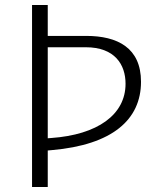

<svg xmlns="http://www.w3.org/2000/svg" viewBox="-20 -750 660 770"><path d="M171.5 0V-146.5L188 -148C430.5 -169 545.5 -270 545.5 -422C545.5 -558.5 451 -606 325.5 -606H171.5V-730H108.5V0ZM171.5 -195.5V-560.5H324C440.5 -560.5 483.5 -491 483.5 -414C483.5 -290 371 -209.5 185 -196.5Z"/></svg>

Font: Monaspace Argon ExtraLight
Style: Regular
Weight: 200
Designer: Riley Cran & the Lettermatic Team
Foundry: Lettermatic
Version: Version 1.000 (Monaspace Argon)